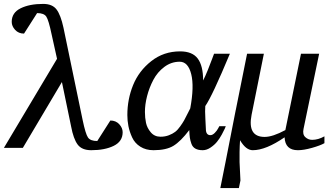

<svg xmlns="http://www.w3.org/2000/svg" viewBox="-54 -757 1682 983"><path d="M574 -80Q574 -33 528.5 -10.5Q483 12 413 12Q365 12 343.5 -17Q322 -46 310 -110L263 -337L63 0H-34L238 -456L210 -582Q195 -654 183 -672Q171 -690 136 -690L69 -585Q41 -585 23.5 -604Q6 -623 6 -645Q6 -692 51.5 -714.5Q97 -737 167 -737Q214 -737 235.5 -708.5Q257 -680 271 -615L369 -143Q384 -71 396.5 -53Q409 -35 444 -35L511 -140Q539 -140 556.5 -121Q574 -102 574 -80Z M1123 -482Q1032 -264 997 -214Q995 -192 997.5 -147.5Q1000 -103 1000 -97Q1000 -65 1023 -65Q1034 -65 1045.5 -76.5Q1057 -88 1063 -100L1069 -111H1102Q1100 -106 1096.5 -97.5Q1093 -89 1081.5 -68Q1070 -47 1057 -31Q1044 -15 1024 -1.5Q1004 12 984 12Q961 12 946.5 4Q932 -4 926 -21Q920 -38 918 -52Q916 -66 915 -91Q871 -33 834 -10.5Q797 12 732 12Q693 12 664.5 -6Q636 -24 622.5 -53.5Q609 -83 603.5 -111Q598 -139 598 -168Q598 -249 627.5 -321.5Q657 -394 720.5 -444Q784 -494 868 -494Q931 -494 958.5 -457Q986 -420 986 -345Q996 -364 1010 -398.5Q1024 -433 1033 -458L1042 -482ZM920 -202Q941 -314 925 -377.5Q909 -441 866 -441Q823 -441 787.5 -414.5Q752 -388 731 -348Q710 -308 699 -265Q688 -222 688 -184Q688 -154 693.5 -128Q699 -102 718 -79.5Q737 -57 768 -57Q791 -57 810.5 -64.5Q830 -72 843 -82Q856 -92 869 -110.5Q882 -129 888.5 -140.5Q895 -152 905.5 -173.5Q916 -195 920 -202Z M1153 -194V-193L1156 -208L1211 -482H1297L1234 -169Q1212 -56 1301 -56Q1342 -56 1407 -91L1487 -482H1580L1500 -97Q1494 -69 1509 -55Q1524 -41 1544 -41Q1575 -41 1607 -59V-24Q1586 -12 1543.5 0Q1501 12 1471 12Q1406 12 1403 -54Q1307 12 1240 12Q1205 12 1175 -39Q1173 -11 1172.5 21Q1172 53 1172.5 73.5Q1173 94 1175 125.5Q1177 157 1177 167L1169 206H1074Q1088 139 1153 -194Z"/></svg>

Font: Veleka
Style: Italic
Weight: 400
Italic angle: -12°
Designer: Stefan Peev, Context Ltd, 2016; SIL International, 1997-2014.
Foundry: Stefan Peev, Context Ltd, 2016
Version: Version 1.000